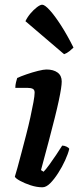

<svg xmlns="http://www.w3.org/2000/svg" viewBox="-20 -795 341 815"><path d="M160 0Q136 0 110 -8.5Q84 -17 65 -27.5Q46 -38 43 -45Q47 -57 54.5 -84.5Q62 -112 71.5 -148Q81 -184 91 -222.5Q101 -261 109 -297.5Q117 -334 122 -361.5Q127 -389 127 -402Q127 -414 119 -418Q111 -422 97 -422H45Q45 -434 48 -446Q51 -458 53 -464Q68 -471 92.5 -479.5Q117 -488 141 -494Q165 -500 177 -500Q207 -500 224.5 -487Q242 -474 242 -449Q242 -438 239 -418Q236 -398 229.5 -367.5Q223 -337 212.5 -295Q202 -253 187.5 -198Q173 -143 154 -73L165 -66Q175 -76 189.5 -96Q204 -116 219 -138.5Q234 -161 244 -177Q253 -177 262.5 -172.5Q272 -168 274 -163Q269 -142 256.5 -114.5Q244 -87 227 -60.5Q210 -34 193 -17Q176 0 160 0ZM252 -565 88 -705Q96 -722 109.5 -738Q123 -754 137 -764.5Q151 -775 159 -775Q170 -775 191 -752Q212 -729 238.5 -688Q265 -647 292 -593Q286 -587 275 -578Q264 -569 252 -565Z"/></svg>

Font: Texturina Medium 12pt
Style: Bold Italic
Weight: 700
Italic angle: -11°
Version: Version 1.002